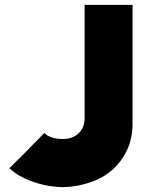

<svg xmlns="http://www.w3.org/2000/svg" viewBox="-20 -770 640 790"><path d="M525.4 -750Q475.6 -750 328.1 -750Q328.1 -633.8 328.1 -285.2Q328.1 -244.1 302.7 -220.7Q277.3 -198.2 239.3 -198.2Q210 -198.2 191.4 -205.1Q172.9 -211.9 162.1 -222.7Q108.4 -168 73.2 -131.8Q37.1 -95.7 18.6 -78.1Q37.1 -60.5 58.6 -47.9Q81.1 -35.2 103.5 -26.4Q145.5 -10.7 182.6 -4.9Q219.7 0 232.4 0Q302.7 0 369.1 -26.4Q434.6 -52.7 475.6 -107.4Q498 -136.7 511.7 -173.8Q524.4 -210.9 525.4 -255.9Q525.4 -420.9 525.4 -750Z"/></svg>

Font: Big John
Style: Regular
Weight: 400
Designer: Ion Lucin
Version: Version 1.000